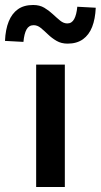

<svg xmlns="http://www.w3.org/2000/svg" viewBox="-72 -750 404 770"><path d="M73 0V-491H188V0ZM199 -575Q174 -575 155 -586Q136 -597 120.5 -612Q105 -627 91.5 -638Q78 -649 63 -649Q44 -649 34.5 -632Q25 -615 22 -582L-52 -586Q-50 -632 -37 -664Q-24 -696 0 -713Q24 -730 61 -730Q87 -730 105.5 -719Q124 -708 139.5 -693.5Q155 -679 169 -667.5Q183 -656 198 -656Q216 -656 225.5 -673.5Q235 -691 238 -723L312 -719Q310 -674 297.5 -642Q285 -610 260.5 -592.5Q236 -575 199 -575Z"/></svg>

Font: Source Sans 3 SemiBold
Style: Regular
Weight: 600
Designer: Paul D. Hunt
Foundry: Adobe
Version: Version 3.046;hotconv 1.0.118;makeotfexe 2.5.65603